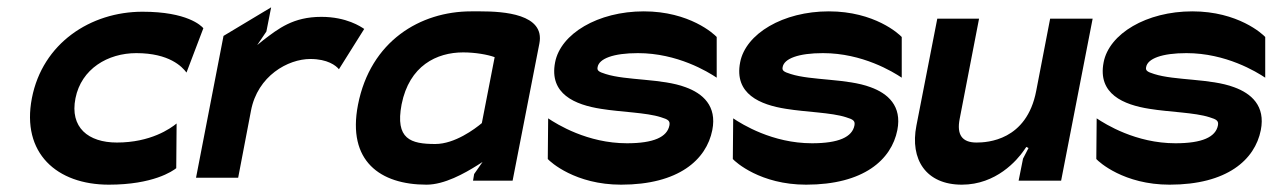

<svg xmlns="http://www.w3.org/2000/svg" viewBox="-20 -493 3473 524"><path d="M67 -225C38 -75 135 11 277 11C398 11 451 -26 461 -34L462 -156C445 -142 391 -104 299 -104C221 -104 170 -145 186 -225C202 -305 274 -348 352 -348C442 -348 477 -311 489 -295L535 -416C529 -423 491 -461 369 -461C227 -461 96 -375 67 -225Z M515 -8H630L665 -191C683 -286 766 -332 827 -332C874 -332 897 -314 905 -304L974 -414C965 -420 926 -447 857 -447C780 -447 740 -415 698 -383L682 -370L707 -407L720 -473L590 -395Z M957 -207C927 -53 1018 11 1144 11C1193 11 1248 -20 1283 -42L1297 -51L1274 -18L1271 0H1379L1452 -374C1468 -455 1354 -462 1291 -462H1266C1127 -462 991 -381 957 -207ZM1076 -208C1097 -314 1172 -350 1244 -350C1277 -350 1311 -344 1330 -337L1295 -157C1276 -141 1221 -100 1168 -100C1101 -100 1058 -113 1076 -208Z M1495 -323C1478 -236 1550 -207 1620 -196C1675 -187 1744 -186 1784 -173C1804 -167 1809 -163 1807 -151C1801 -119 1764 -102 1691 -102C1583 -102 1500 -154 1476 -170L1475 -59C1482 -51 1550 11 1675 11C1832 11 1908 -57 1924 -138C1937 -204 1898 -238 1851 -255C1787 -279 1689 -273 1633 -291C1613 -297 1609 -301 1611 -310C1615 -333 1654 -348 1721 -348C1829 -348 1912 -297 1936 -281V-392C1929 -400 1862 -462 1737 -462C1612 -462 1510 -401 1495 -323Z M2000 -323C1983 -236 2055 -207 2125 -196C2180 -187 2249 -186 2289 -173C2309 -167 2314 -163 2312 -151C2306 -119 2269 -102 2196 -102C2088 -102 2005 -154 1981 -170L1980 -59C1987 -51 2055 11 2180 11C2337 11 2413 -57 2429 -138C2442 -204 2403 -238 2356 -255C2292 -279 2194 -273 2138 -291C2118 -297 2114 -301 2116 -310C2120 -333 2159 -348 2226 -348C2334 -348 2417 -297 2441 -281V-392C2434 -400 2367 -462 2242 -462C2117 -462 2015 -401 2000 -323Z M2481 -150C2463 -58 2507 11 2605 11C2699 11 2756 -56 2774 -82L2781 -92L2787 -89L2772 -60L2760 0H2876L2962 -442H2846L2808 -245C2782 -109 2674 -104 2645 -104C2605 -104 2591 -126 2599 -168L2652 -442H2538Z M2992 -323C2975 -236 3047 -207 3117 -196C3172 -187 3241 -186 3281 -173C3301 -167 3306 -163 3304 -151C3298 -119 3261 -102 3188 -102C3080 -102 2997 -154 2973 -170L2972 -59C2979 -51 3047 11 3172 11C3329 11 3405 -57 3421 -138C3434 -204 3395 -238 3348 -255C3284 -279 3186 -273 3130 -291C3110 -297 3106 -301 3108 -310C3112 -333 3151 -348 3218 -348C3326 -348 3409 -297 3433 -281V-392C3426 -400 3359 -462 3234 -462C3109 -462 3007 -401 2992 -323Z"/></svg>

Font: Charger EcoBold
Style: Obl
Weight: 1000
Designer: Jasper
Foundry: Cannot Into Space Fonts
Version: Version 1.1